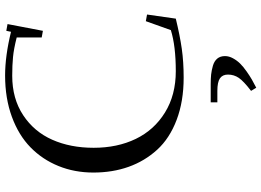

<svg xmlns="http://www.w3.org/2000/svg" viewBox="-160 -592 1055 776"><g transform="rotate(-90 368.0 -204.5)"><path d="M58.1 -355Q58.1 -431.2 84.5 -496.1Q110.8 -561 159.9 -609.1Q209 -657.2 283.7 -684.6Q358.4 -711.9 450.2 -711.9Q529.3 -711.9 627 -688L630.9 -707L658.2 -702.1L630.9 -559.1L604 -564V-665Q557.6 -676.8 524.9 -679.9Q492.2 -683.1 449.2 -683.1Q356.9 -683.1 290 -638.9Q223.1 -594.7 190.7 -521.2Q158.2 -447.8 158.2 -354Q158.2 -258.3 194.1 -183.8Q230 -109.4 300.8 -65.7Q371.6 -22 467.8 -22Q569.8 -22 633.8 -42L669.9 -143.1L696.8 -138.2L680.2 -22Q611.8 -5.4 558.6 2.2Q505.4 9.8 441.9 9.8Q345.7 9.8 271 -18.6Q196.3 -46.9 150.4 -97.2Q104.5 -147.5 81.3 -212.6Q58.1 -277.8 58.1 -355ZM341.8 119.1H416Q438 119.1 454.3 120.8Q470.7 122.6 489.5 127.9Q508.3 133.3 518.6 145.5Q528.8 157.7 528.8 176.8Q528.8 192.9 520 209Q511.2 225.1 498.8 237.8Q486.3 250.5 467.5 263.7Q448.7 276.9 434.1 285.4Q419.4 293.9 400.9 303.2L388.2 282.2Q427.2 252.4 440.7 232.7Q454.1 212.9 454.1 189Q454.1 167 439 156.5Q423.8 146 388.2 146H341.8Z"/></g></svg>

Font: Dehuti Alt
Style: Bold
Weight: 700
Version: Version 1.2